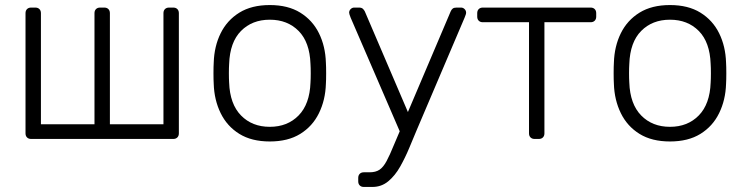

<svg xmlns="http://www.w3.org/2000/svg" viewBox="-20 -550 2951 760"><path d="M103 0Q93 0 87 -6Q81 -12 81 -22V-498Q81 -508 87 -514Q93 -520 103 -520H120Q130 -520 136 -514Q142 -508 142 -498V-58H354V-498Q354 -508 360 -514Q366 -520 376 -520H393Q403 -520 409 -514Q415 -508 415 -498V-58H627V-498Q627 -508 633 -514Q639 -520 649 -520H666Q676 -520 682 -514Q688 -508 688 -498V-22Q688 -12 682 -6Q676 0 666 0Z M1048 10Q976 10 927.5 -20Q879 -50 853.5 -102Q828 -154 826 -218Q825 -233 825 -260Q825 -287 826 -302Q828 -367 853.5 -418.5Q879 -470 927.5 -500Q976 -530 1048 -530Q1120 -530 1168.5 -500Q1217 -470 1242.5 -418.5Q1268 -367 1270 -302Q1271 -287 1271 -260Q1271 -233 1270 -218Q1268 -154 1242.5 -102Q1217 -50 1168.5 -20Q1120 10 1048 10ZM1048 -48Q1118 -48 1162 -93Q1206 -138 1209 -223Q1210 -238 1210 -260Q1210 -282 1209 -297Q1206 -383 1162 -427.5Q1118 -472 1048 -472Q978 -472 934 -427.5Q890 -383 887 -297Q886 -282 886 -260Q886 -238 887 -223Q890 -138 934 -93Q978 -48 1048 -48Z M1420 190Q1410 190 1404 184Q1398 178 1398 168V154Q1398 144 1404 138Q1410 132 1420 132H1443Q1467 132 1482 122Q1497 112 1510 88Q1523 64 1540 22L1764 -505Q1767 -512 1772 -516Q1777 -520 1787 -520H1805Q1813 -520 1819 -514Q1825 -508 1825 -500Q1825 -496 1823.5 -492Q1822 -488 1819 -480L1629 -34Q1616 -3 1600 35.5Q1584 74 1564 109.5Q1544 145 1517 167.5Q1490 190 1454 190ZM1568 -17 1368 -480Q1362 -495 1362 -500Q1362 -508 1368 -514Q1374 -520 1382 -520H1401Q1411 -520 1416 -515.5Q1421 -511 1424 -505L1600 -94Z M2096 0Q2086 0 2080 -6Q2074 -12 2074 -22V-462H1891Q1881 -462 1875 -468Q1869 -474 1869 -484V-498Q1869 -508 1875 -514Q1881 -520 1891 -520H2318Q2328 -520 2334 -514Q2340 -508 2340 -498V-484Q2340 -474 2334 -468Q2328 -462 2318 -462H2135V-22Q2135 -12 2129 -6Q2123 0 2113 0Z M2632 10Q2560 10 2511.5 -20Q2463 -50 2437.5 -102Q2412 -154 2410 -218Q2409 -233 2409 -260Q2409 -287 2410 -302Q2412 -367 2437.5 -418.5Q2463 -470 2511.5 -500Q2560 -530 2632 -530Q2704 -530 2752.5 -500Q2801 -470 2826.5 -418.5Q2852 -367 2854 -302Q2855 -287 2855 -260Q2855 -233 2854 -218Q2852 -154 2826.5 -102Q2801 -50 2752.5 -20Q2704 10 2632 10ZM2632 -48Q2702 -48 2746 -93Q2790 -138 2793 -223Q2794 -238 2794 -260Q2794 -282 2793 -297Q2790 -383 2746 -427.5Q2702 -472 2632 -472Q2562 -472 2518 -427.5Q2474 -383 2471 -297Q2470 -282 2470 -260Q2470 -238 2471 -223Q2474 -138 2518 -93Q2562 -48 2632 -48Z"/></svg>

Font: Rubik Light Light
Style: Regular
Weight: 300
Version: Version 2.101